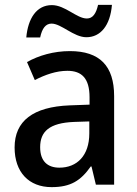

<svg xmlns="http://www.w3.org/2000/svg" viewBox="-20 -759 561 789"><path d="M88 -605H145C153 -643 168 -662 192 -662C232 -662 283 -606 335 -606C393 -606 433 -654 440 -739H383C375 -703 361 -683 337 -683C295 -683 248 -738 193 -738C130 -738 95 -683 88 -605ZM267 -549C201 -549 139 -531 91 -504L123 -430C166 -452 211 -468 257 -468C316 -468 348 -437 348 -359V-329L266 -326C116 -320 40 -262 40 -153C40 -51 99 10 192 10C271 10 312 -17 353 -75H356L374 0H449V-364C449 -488 390 -549 267 -549ZM285 -258 347 -260V-211C347 -119 296 -70 224 -70C176 -70 145 -96 145 -154C145 -218 182 -254 285 -258Z"/></svg>

Font: Noto Sans SemiCondensed Medium
Style: Regular
Weight: 500
Width: 4
Designer: Monotype Design Team
Foundry: Monotype Imaging Inc.
Version: Version 2.013